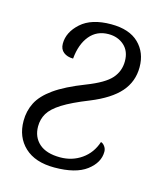

<svg xmlns="http://www.w3.org/2000/svg" viewBox="-89 -616 607 696"><g transform="rotate(15 214.5 -267.5)"><path d="M178 10Q106 10 66.5 -27Q27 -64 27 -125Q27 -162 43 -193.5Q59 -225 99 -253.5Q139 -282 211 -310Q278 -336 302 -363.5Q326 -391 326 -428Q326 -466 302.5 -487Q279 -508 244 -508Q200 -508 173.5 -476Q147 -444 142 -389Q120 -389 106 -400Q92 -411 92 -432Q92 -475 131 -510Q170 -545 244 -545Q312 -545 347.5 -510.5Q383 -476 383 -421Q383 -367 348.5 -327.5Q314 -288 240 -258Q177 -233 143 -211.5Q109 -190 96 -168Q83 -146 83 -119Q83 -79 110 -55Q137 -31 189 -31Q234 -31 269 -55.5Q304 -80 318 -123Q326 -121 332.5 -112Q339 -103 339 -92Q339 -51 298.5 -20.5Q258 10 178 10Z"/></g></svg>

Font: Noto Serif Light
Style: Italic
Weight: 300
Italic angle: -12°
Designer: Monotype Design Team
Foundry: Monotype Imaging Inc.
Version: Version 2.013